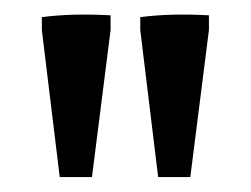

<svg xmlns="http://www.w3.org/2000/svg" viewBox="-20 -581 342 262"><path d="M61.5 -339.4 37.1 -540V-557.6Q77.6 -563 130.9 -560.1V-540L105.5 -339.4ZM195.8 -339.4 171.4 -540V-557.6Q211.9 -563 265.1 -560.1V-540L239.7 -339.4Z"/></svg>

Font: Markazi Text SemiBold
Style: Regular
Weight: 600
Designer: Borna Izadpanah (Arabic designer), Fiona Ross (Arabic design director) and Florian Runge (Latin designer)
Foundry: Borna Izadpanah and Florian Runge
Version: Version 1.001; ttfautohint (v1.8.3)